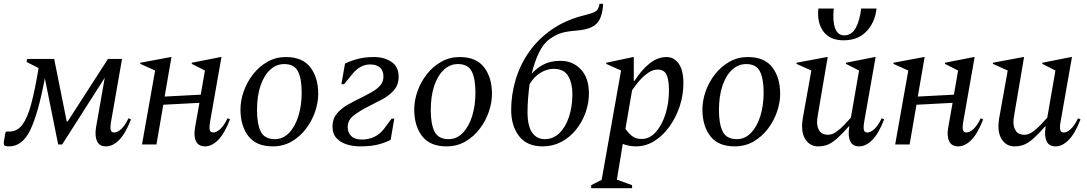

<svg xmlns="http://www.w3.org/2000/svg" viewBox="-30 -760 5719 1010"><path d="M255 -450 321 -121H326L538 -450H612L554 -119Q549 -89 552.5 -76Q556 -63 571 -63Q588 -63 608 -81.5Q628 -100 646 -138L659 -132Q630 -57 596.5 -23.5Q563 10 528 10Q493 10 480.5 -17Q468 -44 475 -89L521 -351L297 0H276L206 -348Q171 -163 129.5 -76.5Q88 10 18 10Q-3 10 -7.5 4Q-12 -2 -9 -19L-1 -64L4 -68H19Q61 -68 88 -104.5Q115 -141 133.5 -210.5Q152 -280 169 -378L173 -402L110 -434L113 -450Z M717 0 786 -389 708 -424V-430L869 -460H872L836 -252L1026 -262L1048 -389L979 -424V-430L1131 -460H1135L1075 -119Q1070 -89 1073.5 -76Q1077 -63 1092 -63Q1109 -63 1129 -81.5Q1149 -100 1167 -138L1180 -132Q1151 -57 1117.5 -23.5Q1084 10 1049 10Q1014 10 1001 -17Q988 -44 996 -89L1019 -219L829 -209L793 0Z M1405 10Q1318 10 1276.5 -44Q1235 -98 1235 -184Q1235 -231 1252 -279.5Q1269 -328 1301 -369Q1333 -410 1377 -435Q1421 -460 1474 -460Q1561 -460 1602.5 -406Q1644 -352 1644 -266Q1644 -221 1627.5 -172.5Q1611 -124 1579.5 -82.5Q1548 -41 1504 -15.5Q1460 10 1405 10ZM1416 -28Q1459 -28 1491 -61.5Q1523 -95 1540 -150.5Q1557 -206 1557 -272Q1557 -346 1537.5 -384.5Q1518 -423 1465 -423Q1423 -423 1390.5 -392.5Q1358 -362 1340 -308Q1322 -254 1322 -181Q1322 -107 1342 -67.5Q1362 -28 1416 -28Z M1864 10Q1828 10 1795 0Q1762 -10 1740.5 -33Q1719 -56 1719 -94Q1719 -134 1741.5 -161.5Q1764 -189 1798 -208.5Q1832 -228 1868 -245Q1898 -260 1925.5 -275.5Q1953 -291 1970 -310.5Q1987 -330 1987 -357Q1987 -389 1968.5 -405Q1950 -421 1917 -421Q1892 -421 1868.5 -409Q1845 -397 1823 -370L1780 -317H1766L1785 -426Q1820 -442 1855.5 -451Q1891 -460 1937 -460Q1992 -460 2029.5 -434.5Q2067 -409 2067 -357Q2067 -313 2041.5 -284.5Q2016 -256 1978 -236Q1940 -216 1902 -197Q1861 -176 1830 -152Q1799 -128 1799 -91Q1799 -63 1817.5 -44.5Q1836 -26 1873 -26Q1946 -26 1989 -81L2030 -136H2044L2025 -24Q1985 -5 1949 2.5Q1913 10 1864 10Z M2319 10Q2232 10 2190.5 -44Q2149 -98 2149 -184Q2149 -231 2166 -279.5Q2183 -328 2215 -369Q2247 -410 2291 -435Q2335 -460 2388 -460Q2475 -460 2516.5 -406Q2558 -352 2558 -266Q2558 -221 2541.5 -172.5Q2525 -124 2493.5 -82.5Q2462 -41 2418 -15.5Q2374 10 2319 10ZM2330 -28Q2373 -28 2405 -61.5Q2437 -95 2454 -150.5Q2471 -206 2471 -272Q2471 -346 2451.5 -384.5Q2432 -423 2379 -423Q2337 -423 2304.5 -392.5Q2272 -362 2254 -308Q2236 -254 2236 -181Q2236 -107 2256 -67.5Q2276 -28 2330 -28Z M3124 -740H3140L3143 -736L3142 -726Q3138 -687 3125.5 -660Q3113 -633 3083.5 -618Q3054 -603 3001 -599Q2949 -595 2920 -585.5Q2891 -576 2862 -555Q2828 -531 2804.5 -481.5Q2781 -432 2767 -372Q2793 -402 2829.5 -421Q2866 -440 2919 -440Q2983 -440 3025.5 -395Q3068 -350 3068 -269Q3068 -217 3050 -167Q3032 -117 2999.5 -77Q2967 -37 2922.5 -13.5Q2878 10 2825 10Q2742 10 2700.5 -44Q2659 -98 2659 -181Q2659 -262 2682.5 -341Q2706 -420 2754 -488Q2802 -556 2874.5 -606Q2947 -656 3045 -680Q3078 -688 3093.5 -695Q3109 -702 3115 -712.5Q3121 -723 3124 -740ZM2745 -170Q2745 -98 2769 -63Q2793 -28 2836 -28Q2880 -28 2912.5 -59.5Q2945 -91 2963 -145Q2981 -199 2981 -266Q2981 -322 2959 -360Q2937 -398 2882 -398Q2848 -398 2814.5 -378Q2781 -358 2756 -318Q2751 -281 2748 -243.5Q2745 -206 2745 -170Z M3080 230V214L3135 186L3237 -389L3159 -424V-430L3301 -460H3304V-335H3308Q3345 -393 3387.5 -426.5Q3430 -460 3476 -460Q3516 -460 3540.5 -425Q3565 -390 3565 -322Q3565 -260 3545.5 -201Q3526 -142 3491.5 -94Q3457 -46 3412 -18Q3367 10 3316 10Q3297 10 3279 6.5Q3261 3 3246 -3L3215 185L3295 214V230ZM3429 -394Q3405 -394 3381 -378Q3357 -362 3335 -337Q3313 -312 3295 -285L3260 -82Q3279 -56 3297.5 -42.5Q3316 -29 3345 -29Q3388 -29 3420.5 -66Q3453 -103 3471 -161Q3489 -219 3489 -283Q3489 -339 3476.5 -366.5Q3464 -394 3429 -394Z M3835 10Q3748 10 3706.5 -44Q3665 -98 3665 -184Q3665 -231 3682 -279.5Q3699 -328 3731 -369Q3763 -410 3807 -435Q3851 -460 3904 -460Q3991 -460 4032.5 -406Q4074 -352 4074 -266Q4074 -221 4057.5 -172.5Q4041 -124 4009.5 -82.5Q3978 -41 3934 -15.5Q3890 10 3835 10ZM3846 -28Q3889 -28 3921 -61.5Q3953 -95 3970 -150.5Q3987 -206 3987 -272Q3987 -346 3967.5 -384.5Q3948 -423 3895 -423Q3853 -423 3820.5 -392.5Q3788 -362 3770 -308Q3752 -254 3752 -181Q3752 -107 3772 -67.5Q3792 -28 3846 -28Z M4273 10Q4236 10 4212.5 -19Q4189 -48 4189 -98Q4189 -108 4190.5 -118Q4192 -128 4193 -138L4238 -389L4160 -424V-430L4320 -460H4324L4272 -154Q4268 -129 4268 -118Q4268 -90 4281.5 -70.5Q4295 -51 4326 -51Q4347 -51 4368.5 -66Q4390 -81 4410 -102Q4430 -123 4446 -141L4489 -389L4420 -424V-430L4572 -460H4576L4516 -119Q4511 -89 4514.5 -76Q4518 -63 4533 -63Q4550 -63 4570 -81.5Q4590 -100 4608 -138L4621 -132Q4592 -57 4558.5 -23.5Q4525 10 4490 10Q4455 10 4442.5 -17Q4430 -44 4437 -89L4438 -95H4435Q4401 -57 4376 -34Q4351 -11 4327.5 -0.5Q4304 10 4273 10ZM4275 -715H4356Q4349 -652 4362.5 -613Q4376 -574 4411 -574Q4450 -574 4471.5 -613Q4493 -652 4500 -715H4581Q4573 -642 4528 -595Q4483 -548 4408 -548Q4335 -548 4301 -595Q4267 -642 4275 -715Z M4679 0 4748 -389 4670 -424V-430L4831 -460H4834L4798 -252L4988 -262L5010 -389L4941 -424V-430L5093 -460H5097L5037 -119Q5032 -89 5035.5 -76Q5039 -63 5054 -63Q5071 -63 5091 -81.5Q5111 -100 5129 -138L5142 -132Q5113 -57 5079.5 -23.5Q5046 10 5011 10Q4976 10 4963 -17Q4950 -44 4958 -89L4981 -219L4791 -209L4755 0Z M5306 10Q5269 10 5245.5 -19Q5222 -48 5222 -98Q5222 -108 5223.5 -118Q5225 -128 5226 -138L5271 -389L5193 -424V-430L5353 -460H5357L5305 -154Q5301 -129 5301 -118Q5301 -90 5314.5 -70.5Q5328 -51 5359 -51Q5380 -51 5401.5 -66Q5423 -81 5443 -102Q5463 -123 5479 -141L5522 -389L5453 -424V-430L5605 -460H5609L5549 -119Q5544 -89 5547.5 -76Q5551 -63 5566 -63Q5583 -63 5603 -81.5Q5623 -100 5641 -138L5654 -132Q5625 -57 5591.5 -23.5Q5558 10 5523 10Q5488 10 5475.5 -17Q5463 -44 5470 -89L5471 -95H5468Q5434 -57 5409 -34Q5384 -11 5360.5 -0.5Q5337 10 5306 10Z"/></svg>

Font: Spectral
Style: Italic
Weight: 400
Italic angle: -10°
Designer: Jean-Baptiste Levee
Foundry: Production Type
Version: Version 2.001